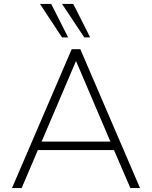

<svg xmlns="http://www.w3.org/2000/svg" viewBox="-20 -955 772 975"><path d="M41 0 344 -705H388L691 0H642L554 -204L584 -193H148L177 -204L90 0ZM365 -643 188 -228 165 -236H567L544 -228L367 -643ZM408 -765 295 -935H352L438 -765ZM295 -765 183 -935H240L326 -765Z"/></svg>

Font: Nunito Sans 10pt ExtraLight
Style: Regular
Weight: 250
Designer: Vernon Adams
Foundry: Vernon Adams
Version: Version 3.101;gftools[0.9.27]